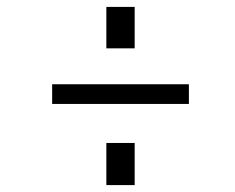

<svg xmlns="http://www.w3.org/2000/svg" viewBox="-20 -612 680 556"><path d="M370 -472H288V-592H370ZM527 -311H131V-368H527ZM370 -76H288V-198H370Z"/></svg>

Font: Open Sauce Sans Light Italic
Style: Regular
Weight: 300
Italic angle: -10°
Designer: Alfredo Marco Pradil
Foundry: Creative Sauce Fz LLC
Version: Version 1.477